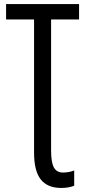

<svg xmlns="http://www.w3.org/2000/svg" viewBox="-20 -734 421 947"><path d="M148 19V-638H10V-714H370V-638H232V9Q232 66 245.5 91.5Q259 117 291 117Q319 117 346 107V182Q320 193 282 193Q214 193 181 151Q148 109 148 19Z"/></svg>

Font: Noto Sans UI Cond
Style: Regular
Weight: 400
Width: 3
Designer: Monotype Design Team
Foundry: Monotype Imaging Inc.
Version: Version 1.001